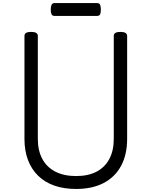

<svg xmlns="http://www.w3.org/2000/svg" viewBox="-20 -1225 998 1264"><path d="M481 19Q401 19 338 -3Q275 -25 231 -68Q187 -111 164 -172Q141 -233 141 -311V-988Q141 -1002 152 -1008.5Q163 -1015 185 -1015Q207 -1015 218 -1008.5Q229 -1002 229 -988V-311Q229 -234 258.5 -179Q288 -124 344.5 -95Q401 -66 481 -66Q561 -66 616 -95Q671 -124 700 -179Q729 -234 729 -311V-988Q729 -1002 740 -1008.5Q751 -1015 773 -1015Q817 -1015 817 -988V-311Q817 -207 777 -133Q737 -59 662 -20Q587 19 481 19ZM341 -1120Q324 -1120 319 -1131.5Q314 -1143 314 -1161Q314 -1180 319 -1192.5Q324 -1205 341 -1205H617Q635 -1205 639.5 -1192.5Q644 -1180 644 -1161Q644 -1143 639.5 -1131.5Q635 -1120 617 -1120Z"/></svg>

Font: Playwrite ES Deco
Style: Regular
Weight: 400
Designer: Veronika Burian, José Scaglione
Foundry: TypeTogether
Version: Version 1.002